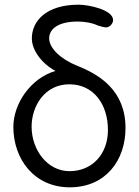

<svg xmlns="http://www.w3.org/2000/svg" viewBox="-20 -789 594 820"><path d="M276 -429C380 -429 441 -343 441 -234C441 -131 374 -58 277 -58C182 -58 115 -149 115 -248C115 -336 171 -429 276 -429ZM463 -703C463 -748 357 -769 316 -769C177 -769 116 -699 116 -625C116 -574 159 -517 217 -486C110 -455 37 -345 37 -247C37 -111 125 11 278 11C432 11 516 -105 516 -242C516 -404 403 -471 310 -508C240 -536 190 -583 190 -625C190 -665 228 -697 312 -697C339 -697 373 -692 398 -680C411 -676 425 -672 433 -672C449 -672 463 -689 463 -703Z"/></svg>

Font: Numismatica Pro
Style: Regular
Weight: 400
Designer: Chris Hopkins
Foundry: Edward C. D. Hopkins
Version: Version 2.19D